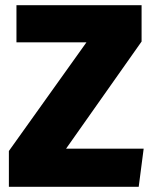

<svg xmlns="http://www.w3.org/2000/svg" viewBox="-20 -715 590 735"><path d="M522 -695V-556L233 -146H530L511 0H14V-137L311 -553H43V-695Z"/></svg>

Font: FiraGO ExtraBold
Style: Regular
Weight: 800
Designer: bBox Type
Foundry: bBox Type GmbH
Version: Version 1.001;PS 001.001;hotconv 1.0.88;makeotf.lib2.5.64775